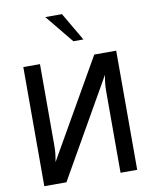

<svg xmlns="http://www.w3.org/2000/svg" viewBox="-104 -1070 911 1146"><g transform="rotate(-10 351.5 -496.5)"><path d="M204 0 542 -592C535 -553 532 -531 532 -492V0H633V-722H500L161 -130C168 -169 171 -191 171 -230V-722H70V0ZM352 -993H251L391 -822H452Z"/></g></svg>

Font: Perun
Style: Regular
Weight: 400
Foundry: Copyright (c) Stefan Peev, Context Ltd, 2016
Version: Version 1.089